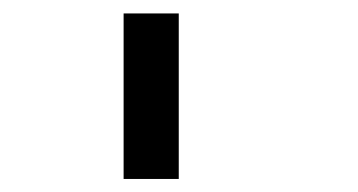

<svg xmlns="http://www.w3.org/2000/svg" viewBox="-20 -937 540 290"><path d="M250 -916.7V-666.7H166.7V-916.7Z"/></svg>

Font: GalmuriMono11 Regular
Style: Regular
Weight: 400
Designer: Lee Minseo (quiple)
Version: Version 2.399;hotconv 1.1.1;makeotfexe 2.6.0 DEVELOPMENT